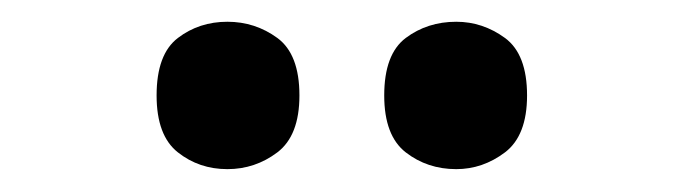

<svg xmlns="http://www.w3.org/2000/svg" viewBox="-20 -774 617 173"><path d="M391.1 -621.6Q365.1 -621.6 345.6 -636.7Q326.2 -651.8 326.2 -688Q326.2 -725.2 345.6 -739.8Q365.1 -754.4 391.1 -754.4Q415 -754.4 435 -739.8Q454.9 -725.2 454.9 -688Q454.9 -651.8 435 -636.7Q415 -621.6 391.1 -621.6ZM184.9 -621.6Q159.4 -621.6 140.3 -636.7Q121.1 -651.8 121.1 -688Q121.1 -725.2 140.3 -739.8Q159.4 -754.4 184.9 -754.4Q209.9 -754.4 229.9 -739.8Q249.8 -725.2 249.8 -688Q249.8 -651.8 229.9 -636.7Q209.9 -621.6 184.9 -621.6Z"/></svg>

Font: Noto Serif Telugu
Style: Regular
Weight: 400
Designer: Jelle Bosma - Monotype Design Team
Foundry: Monotype Imaging Inc.
Version: Version 2.003